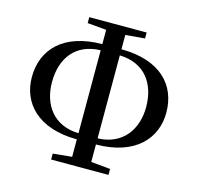

<svg xmlns="http://www.w3.org/2000/svg" viewBox="-110 -867 1028 999"><g transform="rotate(15 404.0 -367.5)"><path d="M352 -153C216 -157 150 -254 150 -375C150 -502 216 -596 352 -600ZM352 16H559V-16L455 -26V-120C668 -121 766 -237 766 -374C766 -523 665 -632 455 -633V-710L559 -719V-751H250V-719L352 -710V-633C145 -632 42 -523 42 -373C42 -236 139 -121 352 -120V-26L250 -16V16ZM455 -600C591 -596 657 -501 657 -375C657 -257 591 -157 455 -153Z"/></g></svg>

Font: Noto Serif CJK KR SemiBold
Style: Regular
Weight: 600
Designer: Ryoko NISHIZUKA 西塚涼子 (kana & ideographs); Frank Grießhammer (Latin, Greek & Cyrillic); Wenlong ZHANG 张文龙 (bopomofo); San
Foundry: Adobe
Version: Version 2.001;hotconv 1.1.0;makeotfexe 2.6.0